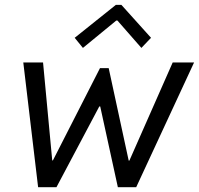

<svg xmlns="http://www.w3.org/2000/svg" viewBox="-20 -777 826 797"><path d="M138.2 0 76.7 -517.6H158.7L196.8 -111.3H199.7L395 -494.1H431.2L514.2 -110.4H517.1L696.8 -517.6H785.6L545.4 0H469.2L396 -335H392.1L214.4 0ZM324.2 -578.1 290 -620.1 460.9 -756.8H483.9L606.9 -620.1L566.9 -578.1L467.3 -691.9H462.9Z"/></svg>

Font: Reddit Sans
Style: Italic
Weight: 400
Italic angle: -11.25°
Designer: Stephen Hutchings
Version: Version 1.013